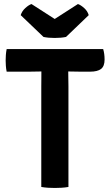

<svg xmlns="http://www.w3.org/2000/svg" viewBox="-20 -926 541 951"><path d="M184.5 -498Q184.5 -518 184.8 -534.5Q185 -551 185 -572H184.5Q173.5 -572 154 -571.5Q134.5 -571 124 -571H13Q10 -586 9 -600.5Q8 -615 8 -626.5Q8 -638.5 9 -653.2Q10 -668 13 -683H491Q498 -660 498 -631Q498 -598 480.5 -584.5Q463 -571 426 -571H379.5Q369 -571 349.2 -571.5Q329.5 -572 319 -572H318Q318 -551 318.5 -534.5Q319 -518 319 -498V0Q302 3 284 4Q266 5 251.5 5Q237 5 219 4Q201 3 184.5 0ZM366 -906Q379.5 -901.5 396.5 -886.5Q413.5 -871.5 419.5 -851L307 -743Q282.5 -738 251 -738Q219.5 -738 195.5 -743L82.5 -851Q89 -871.5 105.8 -886.5Q122.5 -901.5 136 -906L251 -832Z"/></svg>

Font: Signika SC SemiBold
Style: Regular
Weight: 600
Designer: Anna Giedryś
Foundry: Anna Giedryś
Version: Version 2.000; ttfautohint (v1.8.3) -l 8 -r 50 -G 200 -x 9 -